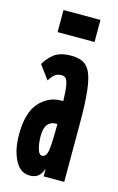

<svg xmlns="http://www.w3.org/2000/svg" viewBox="-105 -692 461 748"><g transform="rotate(15 125.0 -317.5)"><path d="M94 11Q55 11 34 -31Q13 -73 13 -132Q13 -221 49.5 -262Q86 -303 138 -303Q142 -303 146 -303Q145 -346 141 -366.5Q137 -387 130.5 -393Q124 -399 114 -399Q98 -399 87.5 -391Q77 -383 66 -365L25 -420Q37 -443 61 -462.5Q85 -482 131 -482Q158 -482 177.5 -473Q197 -464 208.5 -439Q220 -414 225.5 -366.5Q231 -319 231 -243V0H148V-31Q140 -8 127 1.5Q114 11 94 11ZM96 -148Q96 -123 102 -99.5Q108 -76 121 -76Q138 -76 142.5 -104.5Q147 -133 147 -211Q143 -211 141 -211Q121 -211 108.5 -196.5Q96 -182 96 -148ZM55 -557V-646H204V-557Z"/></g></svg>

Font: Inconsolata UltraCondensed Black
Style: Regular
Weight: 900
Width: 1
Monospace: yes
Designer: Raph Levien, Cyreal, Brenton Simpson
Foundry: Raph Levien, Cyreal, Google
Version: Version 3.001; ttfautohint (v1.8.2.53-6de2)